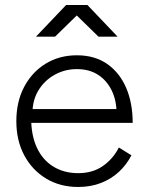

<svg xmlns="http://www.w3.org/2000/svg" viewBox="-20 -732 583 764"><path d="M291 12Q219 12 163.5 -21.5Q108 -55 76.5 -114Q45 -173 45 -250Q45 -327 76 -386Q107 -445 161.5 -478.5Q216 -512 286 -512Q357 -512 406.5 -477.5Q456 -443 482 -382.5Q508 -322 508 -243H81L104 -262Q104 -193 127 -144Q150 -95 192.5 -69Q235 -43 291 -43Q349 -43 389.5 -71.5Q430 -100 453 -145L503 -114Q484 -77 453.5 -48.5Q423 -20 382 -4Q341 12 291 12ZM109 -280 84 -298H469L444 -279Q444 -332 424.5 -372Q405 -412 370 -434.5Q335 -457 286 -457Q238 -457 197.5 -434.5Q157 -412 133 -372.5Q109 -333 109 -280ZM372 -586 244 -711V-712H328L448 -586ZM123 -586 243 -712H327V-711L199 -586Z"/></svg>

Font: Figtree Light
Style: Regular
Weight: 300
Designer: Erik Kennedy
Foundry: Erik Kennedy
Version: Version 2.001;gftools[0.9.30]